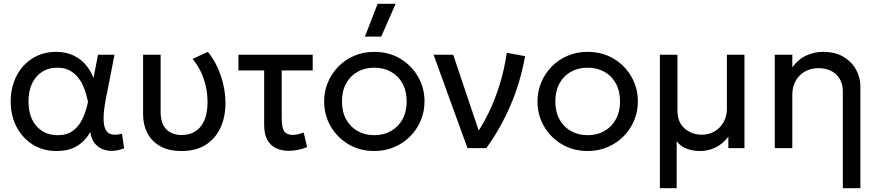

<svg xmlns="http://www.w3.org/2000/svg" viewBox="-20 -777 4607 1007"><path d="M276 15Q205.5 15 151.2 -19.2Q97 -53.5 66.5 -112.2Q36 -171 36 -245Q36 -300.5 53.2 -348Q70.5 -395.5 102.2 -430.8Q134 -466 177.5 -485.5Q221 -505 273 -505Q324.5 -505 363.5 -487Q402.5 -469 429 -438Q455.5 -407 470.5 -368L494 -490H580.5L535.5 -260Q523.5 -198.5 523.2 -158.5Q523 -118.5 533.5 -97.8Q544 -77 566 -72.2Q588 -67.5 620 -75.5L631 1Q586 18.5 547.5 13.2Q509 8 484 -17.2Q459 -42.5 453.5 -85Q426.5 -36.5 383.2 -10.8Q340 15 276 15ZM282.5 -68Q331.5 -68 362.8 -91.2Q394 -114.5 412.8 -154Q431.5 -193.5 441.5 -243Q438 -259 432 -281.8Q426 -304.5 415 -329Q404 -353.5 386.2 -374.5Q368.5 -395.5 342.5 -408.8Q316.5 -422 280 -422Q234.5 -422 200.8 -400.5Q167 -379 148.2 -339.2Q129.5 -299.5 129.5 -245.5Q129.5 -163 171.5 -115.5Q213.5 -68 282.5 -68Z M933 15Q863.5 15 818.8 -11Q774 -37 752.2 -80.2Q730.5 -123.5 730.5 -176.5V-490H822.5V-190Q822.5 -129 852 -99Q881.5 -69 932.5 -69Q967.5 -69 993 -81.8Q1018.5 -94.5 1035.2 -117Q1052 -139.5 1060.2 -171Q1068.5 -202.5 1068.5 -240.5Q1068.5 -282.5 1059.8 -323Q1051 -363.5 1033.5 -400.2Q1016 -437 990 -468L1070.5 -505Q1115.5 -448.5 1139 -377.8Q1162.5 -307 1162.5 -237Q1162.5 -163.5 1136.2 -106.8Q1110 -50 1059 -17.5Q1008 15 933 15Z M1494 14Q1457 14 1428 0.2Q1399 -13.5 1382.2 -43.2Q1365.5 -73 1365.5 -120V-407.5H1230.5V-490H1620V-407.5H1457.5V-157Q1457.5 -107 1471 -88.2Q1484.5 -69.5 1515 -69.5Q1529 -69.5 1543.2 -72.8Q1557.5 -76 1572.5 -82.5L1591 -5.5Q1567.5 4 1542.5 9Q1517.5 14 1494 14Z M1943 15Q1867 15 1807.5 -20.5Q1748 -56 1714 -115Q1680 -174 1680 -245Q1680 -297.5 1699.5 -344.5Q1719 -391.5 1754.5 -427.8Q1790 -464 1838 -484.5Q1886 -505 1943 -505Q2019.5 -505 2079 -469.5Q2138.5 -434 2172.5 -375Q2206.5 -316 2206.5 -245Q2206.5 -192.5 2187 -145.5Q2167.5 -98.5 2132 -62.5Q2096.5 -26.5 2048.5 -5.8Q2000.5 15 1943 15ZM1943 -68Q1992.5 -68 2030.8 -89.8Q2069 -111.5 2091 -151.2Q2113 -191 2113 -245Q2113 -299.5 2091.2 -339.2Q2069.5 -379 2031 -400.5Q1992.5 -422 1943 -422Q1893.5 -422 1855.2 -400.5Q1817 -379 1795.2 -339.2Q1773.5 -299.5 1773.5 -245Q1773.5 -191 1795.2 -151.2Q1817 -111.5 1855.5 -89.8Q1894 -68 1943 -68ZM1894 -585 1960.5 -757H2055L1979.5 -585Z M2432 0 2254 -490H2357L2503 -55.5L2479.5 -75.5Q2514 -125.5 2545.2 -190.5Q2576.5 -255.5 2600.8 -333.8Q2625 -412 2638 -500L2734 -482.5Q2708.5 -340.5 2655.2 -219.2Q2602 -98 2530.5 0Z M3062 15Q2986 15 2926.5 -20.5Q2867 -56 2833 -115Q2799 -174 2799 -245Q2799 -297.5 2818.5 -344.5Q2838 -391.5 2873.5 -427.8Q2909 -464 2957 -484.5Q3005 -505 3062 -505Q3138.5 -505 3198 -469.5Q3257.5 -434 3291.5 -375Q3325.5 -316 3325.5 -245Q3325.5 -192.5 3306 -145.5Q3286.5 -98.5 3251 -62.5Q3215.5 -26.5 3167.5 -5.8Q3119.5 15 3062 15ZM3062 -68Q3111.5 -68 3149.8 -89.8Q3188 -111.5 3210 -151.2Q3232 -191 3232 -245Q3232 -299.5 3210.2 -339.2Q3188.5 -379 3150 -400.5Q3111.5 -422 3062 -422Q3012.5 -422 2974.2 -400.5Q2936 -379 2914.2 -339.2Q2892.5 -299.5 2892.5 -245Q2892.5 -191 2914.2 -151.2Q2936 -111.5 2974.5 -89.8Q3013 -68 3062 -68Z M3441 210V-490H3533V-199Q3533 -136.5 3570.2 -103.5Q3607.5 -70.5 3663 -70.5Q3697.5 -70.5 3727 -87.5Q3756.5 -104.5 3774.5 -135.2Q3792.5 -166 3792.5 -206.5V-490H3884.5V0H3800V-60Q3770 -21.5 3732.2 -3.2Q3694.5 15 3652 15Q3614 15 3582 3.2Q3550 -8.5 3529 -36.5V210Z M4400.5 210V-296.5Q4400.5 -352 4366 -385.8Q4331.5 -419.5 4272 -419.5Q4233 -419.5 4202.2 -402.2Q4171.5 -385 4153.5 -353.5Q4135.5 -322 4135.5 -281V0H4043.5V-490H4135.5V-424Q4167 -467 4209 -486Q4251 -505 4295 -505Q4361.5 -505 4405.2 -478.2Q4449 -451.5 4470.8 -410Q4492.5 -368.5 4492.5 -325V210Z"/></svg>

Font: Geologica Cursive Light
Style: Regular
Weight: 300
Designer: Sindre Bremnes, Frode Helland
Foundry: Monokrom Skriftforlag AS
Version: Version 1.010;gftools[0.9.28]